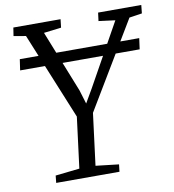

<svg xmlns="http://www.w3.org/2000/svg" viewBox="-83 -816 806 889"><g transform="rotate(-10 320.0 -371.5)"><path d="M109.5 0 113 -34 226.5 -46.5 257 -286 90 -694 33 -704 39 -743H261L256.5 -704L174.5 -694L290 -403.5L310 -338L347.5 -402.5L510 -694L432.5 -704L437.5 -743H640.5L636.5 -704L576.5 -695L333.5 -290L302.5 -46.5L411 -34L407 0ZM604.5 -593.5 597.5 -542H35.5L43 -593.5Z"/></g></svg>

Font: Merriweather 24pt Light
Style: Italic
Weight: 300
Italic angle: -7.8°
Version: Version 2.101